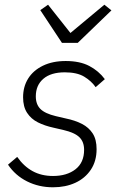

<svg xmlns="http://www.w3.org/2000/svg" viewBox="-20 -783 502 815"><path d="M205 12Q145 12 95 -13Q45 -38 14 -84L53 -117Q81 -77 118.5 -56.5Q156 -36 205 -36Q264 -36 300.5 -64.5Q337 -93 337 -147Q337 -181 317 -200.5Q297 -220 250 -231L207 -241Q170 -249 141 -263.5Q112 -278 95 -304Q78 -330 78 -370Q78 -415 99.5 -449.5Q121 -484 162 -504Q203 -524 259 -524Q319 -524 359 -503Q399 -482 425 -447L386 -413Q368 -439 337.5 -457.5Q307 -476 255 -476Q196 -476 164 -448.5Q132 -421 132 -374Q132 -340 151.5 -320.5Q171 -301 217 -290L260 -280Q299 -272 328 -257Q357 -242 373.5 -216.5Q390 -191 390 -150Q390 -99 365.5 -62.5Q341 -26 299.5 -7Q258 12 205 12ZM310 -601H243L151 -740L184 -763L279 -643L423 -763L453 -739Z"/></svg>

Font: IBM Plex Sans Light
Style: Italic
Weight: 300
Italic angle: -11.31°
Designer: Mike Abbink, Paul van der Laan, Pieter van Rosmalen
Foundry: Bold Monday
Version: Version 3.201